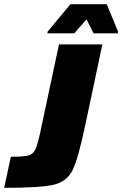

<svg xmlns="http://www.w3.org/2000/svg" viewBox="-63 -901 586 921"><path d="M129 -261 220 -688H428L346 -301Q312 -139 285 -84.5Q258 -30 195 -15Q132 0 -43 0L-11 -149Q49 -149 72 -155Q95 -161 105.5 -182Q116 -203 129 -261ZM164 -741 166 -750 275 -881H449L503 -750L502 -741H386L352 -808L293 -741Z"/></svg>

Font: Saira Semi Condensed Black
Style: Italic
Weight: 900
Width: 4
Italic angle: -12°
Designer: Hector Gatti with collaboration of the Omnibus-Type team
Foundry: Omnibus-Type
Version: Version 1.001; ttfautohint (v1.8)